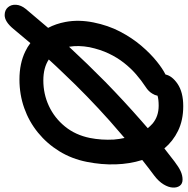

<svg xmlns="http://www.w3.org/2000/svg" viewBox="-16 -740 825 844"><g transform="rotate(90 397.0 -317.5)"><path d="M41 75Q19 75 6.5 60.5Q-6 46 -4.5 24.5Q-3 3 14 -18Q55 -67 97 -116Q79 -150 71 -192Q60 -250 73 -315Q86 -380 113.5 -432.5Q141 -485 175.5 -525.5Q210 -566 245 -594Q276 -619 302 -632Q308 -661 343 -685Q380 -710 441 -710Q503 -710 550 -687Q595 -665 627 -627Q656 -650 685 -672Q710 -691 728 -699Q746 -707 764 -707Q782 -707 791 -695Q800 -683 799 -664Q798 -645 785 -623.5Q772 -602 747 -583Q712 -557 678 -530Q678 -530 678 -529Q695 -475 697 -413Q699 -351 686 -286Q673 -220 639.5 -165.5Q606 -111 557.5 -71.5Q509 -32 449.5 -11Q390 10 324 10Q253 10 200 -16Q181 -25 164 -38Q133 -1 102 36Q70 75 41 75ZM581 -452Q542 -419 506 -387Q395 -288 297 -184Q266 -152 236 -119Q272 -95 328 -95Q388 -95 440.5 -119.5Q493 -144 530.5 -190Q568 -236 581 -300Q591 -351 588 -405Q586 -429 581 -452ZM180 -208Q256 -290 335 -368Q419 -450 507 -527Q522 -540 538 -554Q529 -565 518 -575Q486 -602 439 -602Q412 -602 395 -597Q395 -596 395 -596Q393 -585 386 -574Q376 -557 357 -545Q328 -526 301 -502.5Q274 -479 250.5 -449Q227 -419 209.5 -382Q192 -345 182 -298Q173 -249 180 -208Z"/></g></svg>

Font: Shantell Sans Light Medium
Style: Italic
Weight: 500
Italic angle: -11°
Version: Version 1.011;[c5ecc13dd]